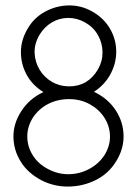

<svg xmlns="http://www.w3.org/2000/svg" viewBox="-20 -684 505 707"><path d="M133 -20Q83 -46 56.5 -88.5Q30 -131 29.5 -180Q29 -229 58 -274Q88 -321 140 -345Q99 -370 78 -409Q57 -448 57 -492Q57 -536 81 -577Q104 -618 145 -640.5Q186 -663 232 -664Q278 -665 319 -642Q362 -618 385 -578.5Q408 -539 408 -493.5Q408 -448 384 -406Q363 -370 326 -346Q378 -321 406 -278Q434 -235 435 -185Q436 -135 407 -89Q380 -45 333.5 -21.5Q287 2 233.5 3Q180 4 133 -20ZM235 -366Q304 -366 341 -429Q358 -459 357.5 -492.5Q357 -526 340.5 -555Q324 -584 294 -601Q264 -618 231.5 -618Q199 -618 171 -601.5Q143 -585 125 -555Q106 -522 107.5 -488.5Q109 -455 126 -427Q143 -399 171.5 -382.5Q200 -366 235 -366ZM156 -62Q193 -42 233 -42.5Q273 -43 308 -61.5Q343 -80 365 -113Q386 -148 385 -184Q384 -220 364.5 -250.5Q345 -281 311 -300Q277 -319 234 -319Q192 -319 157 -301Q122 -283 100 -249Q80 -216 80.5 -180Q81 -144 100.5 -112.5Q120 -81 156 -62Z"/></svg>

Font: Lil Grotesk Light
Style: Regular
Weight: 300
Designer: Bastien Sozeau
Foundry: NBR — Bastien Sozeau
Version: Version 3.003; ttfautohint (v1.8.4.7-5d5b);gftools[0.9.33]